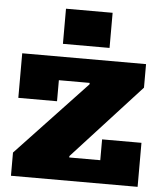

<svg xmlns="http://www.w3.org/2000/svg" viewBox="-55 -834 742 882"><g transform="rotate(5 316.5 -393.0)"><path d="M28.5 -107 351.5 -450V-481.5L602 -456.5L288 -113.5V-79ZM602 -565V-456.5H209.5V-359.5H31V-565ZM431 -203H612.5V0H28.5V-107H431ZM213.5 -786.5H428.5V-624.5H213.5Z"/></g></svg>

Font: Hepta Slab ExtraLight ExtraBold
Style: Regular
Weight: 800
Version: Version 1.102